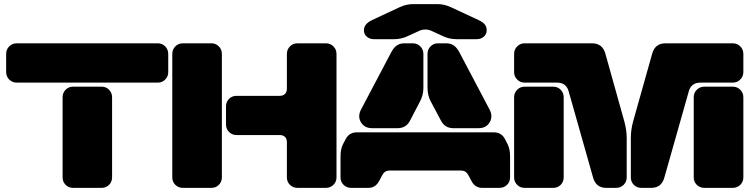

<svg xmlns="http://www.w3.org/2000/svg" viewBox="-20 -910 3630 930"><path d="M744.1 -509.8H61Q39.6 -509.8 24.7 -524.7Q9.8 -539.6 9.8 -561V-648.9Q9.8 -670.4 24.7 -685.3Q39.6 -700.2 61 -700.2H744.1Q765.6 -700.2 780.3 -685.3Q794.9 -670.4 794.9 -648.9V-561Q794.9 -539.6 780.3 -524.7Q765.6 -509.8 744.1 -509.8ZM472.2 0H334Q312.5 0 297.9 -14.6Q283.2 -29.3 283.2 -50.8V-439Q283.2 -460.4 297.9 -475.3Q312.5 -490.2 334 -490.2H472.2Q493.7 -490.2 508.3 -475.3Q522.9 -460.4 522.9 -439V-50.8Q522.9 -29.3 508.3 -14.6Q493.7 0 472.2 0Z M1054.7 -648.9V-50.8Q1054.7 -29.3 1040 -14.6Q1025.4 0 1003.9 0H865.7Q844.2 0 829.3 -14.6Q814.5 -29.3 814.5 -50.8V-648.9Q814.5 -670.4 829.3 -685.3Q844.2 -700.2 865.7 -700.2H1003.9Q1025.4 -700.2 1040 -685.3Q1054.7 -670.4 1054.7 -648.9ZM1125.5 -445.8H1334.5Q1351.1 -445.8 1360.4 -455.1Q1369.6 -464.4 1369.6 -481V-648.9Q1369.6 -670.4 1384.5 -685.3Q1399.4 -700.2 1420.9 -700.2H1558.6Q1580.1 -700.2 1595 -685.3Q1609.9 -670.4 1609.9 -648.9V-50.8Q1609.9 -29.3 1595 -14.6Q1580.1 0 1558.6 0H1420.9Q1399.4 0 1384.5 -14.6Q1369.6 -29.3 1369.6 -50.8V-221.2Q1369.6 -237.8 1360.4 -246.8Q1351.1 -255.9 1334.5 -255.9H1125.5Q1104 -255.9 1089.4 -270.8Q1074.7 -285.6 1074.7 -307.1V-395Q1074.7 -416.5 1089.4 -431.2Q1104 -445.8 1125.5 -445.8Z M1742.7 -763.2Q1742.7 -793.5 1780.8 -812L1915.5 -875Q1948.2 -890.1 1980.5 -890.1H2099.6Q2131.8 -890.1 2164.6 -875L2299.8 -812Q2319.3 -802.7 2328.4 -791.3Q2337.4 -779.8 2337.4 -763.2Q2337.4 -745.1 2323.7 -732.7Q2310.1 -720.2 2288.6 -720.2H2190.4Q2156.7 -720.2 2125.5 -734.9L2073.7 -758.8Q2040 -775.4 2006.8 -758.8L1954.6 -734.9Q1923.3 -720.2 1889.6 -720.2H1791.5Q1770 -720.2 1756.3 -732.7Q1742.7 -745.1 1742.7 -763.2ZM1938.5 -700.2H1979.5Q2001 -700.2 2015.9 -685.3Q2030.8 -670.4 2030.8 -648.9V-484.9Q2030.8 -449.2 2014.6 -418.9L1965.8 -325.2Q1946.8 -289.1 1905.8 -289.1H1782.7Q1745.6 -289.1 1728.5 -317.4Q1711.4 -345.7 1728.5 -378.9L1874.5 -655.8Q1886.7 -679.2 1901.9 -689.7Q1917 -700.2 1938.5 -700.2ZM2101.6 -700.2H2141.6Q2163.1 -700.2 2178.2 -689.7Q2193.4 -679.2 2205.6 -655.8L2351.6 -378.9Q2368.7 -345.7 2351.8 -317.4Q2335 -289.1 2297.9 -289.1H2175.8Q2136.2 -289.1 2116.7 -324.2L2066.4 -418.9Q2050.8 -448.2 2050.8 -484.9V-648.9Q2050.8 -670.4 2065.4 -685.3Q2080.1 -700.2 2101.6 -700.2ZM1708.5 -269H2371.6Q2408.7 -269 2425.8 -236.8L2438.5 -211.9Q2450.7 -188.5 2450.7 -151.9V-50.8Q2450.7 -29.3 2435.8 -14.6Q2420.9 0 2399.4 0H2315.4Q2281.2 0 2263.7 -33.2L2250.5 -58.1Q2243.7 -71.8 2234.9 -77.9Q2226.1 -84 2210.4 -84H1869.6Q1854 -84 1845.2 -77.9Q1836.4 -71.8 1829.6 -58.1L1816.4 -33.2Q1798.8 0 1764.6 0H1680.7Q1659.2 0 1644.3 -14.6Q1629.4 -29.3 1629.4 -50.8V-151.9Q1629.4 -188.5 1641.6 -211.9L1654.8 -236.8Q1671.9 -269 1708.5 -269Z M2521.5 -700.2H2847.7Q2898.9 -700.2 2912.6 -648.9L3004.4 -320.8Q3015.6 -278.3 3015.6 -242.2V-50.8Q3015.6 -29.3 3000.7 -14.6Q2985.8 0 2964.4 0H2916.5Q2866.2 0 2852.5 -50.8L2734.4 -467.8Q2722.7 -509.8 2678.2 -509.8H2521.5Q2500 -509.8 2485.1 -524.7Q2470.2 -539.6 2470.2 -561V-648.9Q2470.2 -670.4 2485.1 -685.3Q2500 -700.2 2521.5 -700.2ZM3203.6 -700.2H3529.3Q3550.8 -700.2 3565.7 -685.3Q3580.6 -670.4 3580.6 -648.9V-561Q3580.6 -539.6 3565.7 -524.7Q3550.8 -509.8 3529.3 -509.8H3372.6Q3328.1 -509.8 3316.4 -467.8L3198.2 -50.8Q3184.6 0 3134.3 0H3086.4Q3064.9 0 3050.3 -14.6Q3035.6 -29.3 3035.6 -50.8V-242.2Q3035.6 -280.3 3046.4 -320.8L3138.7 -648.9Q3152.3 -700.2 3203.6 -700.2ZM2710.4 -439V-50.8Q2710.4 -29.3 2695.8 -14.6Q2681.2 0 2659.7 0H2521.5Q2500 0 2485.1 -14.6Q2470.2 -29.3 2470.2 -50.8V-439Q2470.2 -460.4 2485.1 -475.3Q2500 -490.2 2521.5 -490.2H2659.7Q2681.2 -490.2 2695.8 -475.3Q2710.4 -460.4 2710.4 -439ZM3340.3 -50.8V-439Q3340.3 -460.4 3355.2 -475.3Q3370.1 -490.2 3391.6 -490.2H3529.3Q3550.8 -490.2 3565.7 -475.3Q3580.6 -460.4 3580.6 -439V-50.8Q3580.6 -29.3 3565.7 -14.6Q3550.8 0 3529.3 0H3391.6Q3370.1 0 3355.2 -14.6Q3340.3 -29.3 3340.3 -50.8Z"/></svg>

Font: Nastup Soft
Style: Regular
Weight: 400
Designer: Maksym Kobuzan
Foundry: Zakznak
Version: Version 1.020;hotconv 1.0.109;makeotfexe 2.5.65596